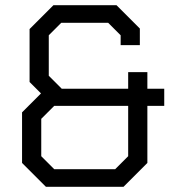

<svg xmlns="http://www.w3.org/2000/svg" viewBox="-20 -720 678 740"><path d="M65 -92V-287L138 -360L94 -404V-608L186 -700H429L519 -610V-546H445V-584L397 -632H216L168 -584V-428L218 -378H474V-442H548V-378H613V-312H548V-92L456 0H157ZM424 -68 474 -118V-312H189L139 -262V-118L189 -68Z"/></svg>

Font: Chakra Petch
Style: Regular
Weight: 400
Designer: Katatrad Aksorn Co.,Ltd.
Foundry: Cadson Demak Co.,Ltd.
Version: Version 1.000; ttfautohint (v1.6)